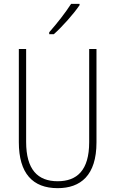

<svg xmlns="http://www.w3.org/2000/svg" viewBox="-20 -969 600 999"><path d="M394 -942V-949H350C319 -901 279 -850 236 -801V-791H260C303 -829 362 -895 394 -942ZM482 -228V-714H444V-229C444 -82 380 -26 280 -26C176 -26 116 -87 116 -231V-714H78V-229C78 -67 150 10 280 10C399 10 482 -56 482 -228Z"/></svg>

Font: Noto Sans Sinhala UI Condensed ExtraLight
Style: Regular
Weight: 200
Width: 3
Designer: Jelle Bosma - Monotype Design Team
Foundry: Monotype Imaging Inc.
Version: Version 2.006